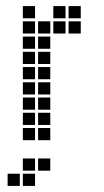

<svg xmlns="http://www.w3.org/2000/svg" viewBox="-20 -465 340 630"><path d="M55 -445V-405H95V-445ZM55 -395V-355H95V-395ZM55 -345V-305H95V-345ZM55 -295V-255H95V-295ZM55 -245V-205H95V-245ZM55 -195V-155H95V-195ZM55 -145V-105H95V-145ZM55 -95V-55H95V-95ZM55 -45V-5H95V-45ZM105 -395V-355H145V-395ZM105 -345V-305H145V-345ZM105 -295V-255H145V-295ZM105 -245V-205H145V-245ZM105 -195V-155H145V-195ZM105 -145V-105H145V-145ZM105 -95V-55H145V-95ZM105 -45V-5H145V-45ZM155 -445V-405H195V-445ZM205 -445V-405H245V-445ZM205 -395V-355H245V-395ZM155 -395V-355H195V-395ZM105 55V95H145V55ZM55 55V95H95V55ZM55 105V145H95V105ZM5 105V145H45V105Z"/></svg>

Font: Nose Transport 13 Square
Style: Regular
Weight: 400
Designer: Nico Rohrbach
Foundry: Nose
Version: Version 1.400;Glyphs 3.2.3 (3260)